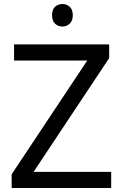

<svg xmlns="http://www.w3.org/2000/svg" viewBox="-20 -935 612 955"><path d="M533 0H38V-68L414 -634H50V-714H523V-646L147 -80H533ZM291 -915Q311 -915 326.5 -901.5Q342 -888 342 -859Q342 -831 326.5 -817Q311 -803 291 -803Q269 -803 254 -817Q239 -831 239 -859Q239 -888 254 -901.5Q269 -915 291 -915Z"/></svg>

Font: Noto Sans Ogham
Style: Regular
Weight: 400
Designer: Monotype Design Team
Foundry: Monotype Imaging Inc.
Version: Version 2.001; ttfautohint (v1.8.4.7-5d5b)